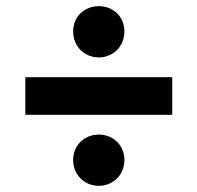

<svg xmlns="http://www.w3.org/2000/svg" viewBox="-20 -661 639 622"><path d="M300 -475C346 -475 383 -510 383 -559C383 -608 346 -641 300 -641C254 -641 217 -608 217 -559C217 -510 254 -475 300 -475ZM62 -289H538V-411H62ZM300 -59C346 -59 383 -94 383 -143C383 -191 346 -225 300 -225C254 -225 217 -191 217 -143C217 -94 254 -59 300 -59Z"/></svg>

Font: Montserrat Lite
Style: Bold
Weight: 700
Designer: Julieta Ulanovsky
Foundry: Julieta Ulanovsky
Version: Version 7.200;PS 007.200;hotconv 1.0.88;makeotf.lib2.5.64775